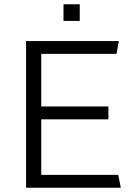

<svg xmlns="http://www.w3.org/2000/svg" viewBox="-20 -878 634 898"><path d="M102 0V-686H536L525 -626H173V-380H487V-320H173V-60H533L545 0ZM277 -780V-858H353V-780Z"/></svg>

Font: Chivo ExtraLight
Style: Regular
Weight: 250
Designer: Hector Gatti
Foundry: Omnibus-Type
Version: Version 2.002